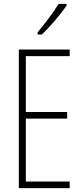

<svg xmlns="http://www.w3.org/2000/svg" viewBox="-20 -969 427 989"><path d="M323 -941V-949H282C250 -898 218 -856 174 -803V-791H195C235 -828 292 -894 323 -941ZM339 0V-34H113V-358H326V-392H113V-680H339V-714H77V0Z"/></svg>

Font: Noto Sans Bengali ExtraCondensed ExtraLight
Style: Regular
Weight: 200
Width: 2
Designer: Joana Ranito - Universal Thirst; Jelle Bosma - Monotype Design Team
Foundry: Universal Thirst ehf.
Version: Version 3.000